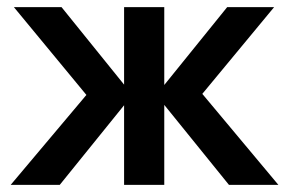

<svg xmlns="http://www.w3.org/2000/svg" viewBox="-20 -520 813 540"><path d="M10 0 223 -253 19 -500H153L329 -282V-500H442V-281L619 -500H751L549 -256L763 0H624L442 -225V0H329V-224L148 0Z"/></svg>

Font: Wix Madefor Text SemiBold
Style: Regular
Weight: 600
Designer: Dalton Maag Ltd
Foundry: Dalton Maag Ltd
Version: Version 3.100